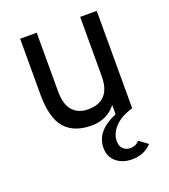

<svg xmlns="http://www.w3.org/2000/svg" viewBox="-137 -610 836 947"><g transform="rotate(-20 281.5 -137.0)"><path d="M395 237Q345 237 312.5 210Q280 183 280 136Q280 47 393 0V-49Q346 12 264 12Q171 12 124.5 -42Q78 -96 78 -216V-511H165V-203Q165 -134 194.5 -101.5Q224 -69 275 -69Q393 -69 393 -201V-511H480V0Q416 19 384.5 53.5Q353 88 353 127Q353 154 368 168Q383 182 405 182Q434 182 453 161L498 194Q459 237 395 237Z"/></g></svg>

Font: Overpass
Style: Regular
Weight: 400
Designer: Delve Withrington, Thomas Jockin
Foundry: Delve Fonts
Version: Version 3.000;DELV;Overpass